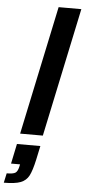

<svg xmlns="http://www.w3.org/2000/svg" viewBox="-127 -778 489 1103"><g transform="rotate(5 117.5 -227.0)"><path d="M8 0 165 -743H296L139 0ZM20 190 23 176H-29L-5 61H130L113 141Q99 205 83.5 234.5Q68 264 36 276.5Q4 289 -61 289L-49 234Q-12 234 1 225.5Q14 217 20 190Z"/></g></svg>

Font: Saira Semi Condensed SemiBold
Style: Italic
Weight: 600
Width: 4
Italic angle: -12°
Designer: Hector Gatti with collaboration of the Omnibus-Type team
Foundry: Omnibus-Type
Version: Version 1.001; ttfautohint (v1.8)